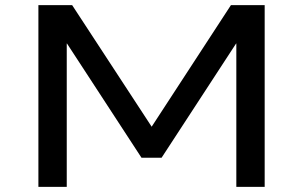

<svg xmlns="http://www.w3.org/2000/svg" viewBox="-20 -725 1176 745"><path d="M129 0V-705H260L572 -228H565L876 -705H1007V0H897V-556H896L607 -113H529L240 -556H239V0Z"/></svg>

Font: Nunito Sans 7pt Expanded Medium
Style: Regular
Weight: 500
Width: 7
Designer: Vernon Adams
Foundry: Vernon Adams
Version: Version 3.101;gftools[0.9.27]